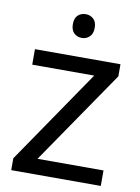

<svg xmlns="http://www.w3.org/2000/svg" viewBox="-87 -832 652 891"><g transform="rotate(10 239.5 -386.5)"><path d="M29 0V-56L332 -499H40V-572H443V-515L140 -73H451V0ZM245 -773Q265 -773 280.5 -759.5Q296 -746 296 -717Q296 -689 280.5 -675Q265 -661 245 -661Q223 -661 208 -675Q193 -689 193 -717Q193 -746 208 -759.5Q223 -773 245 -773Z"/></g></svg>

Font: korean115
Style: Regular
Weight: 400
Designer: Monotype Design Team
Foundry: Monotype Imaging Inc.
Version: Version 2.013